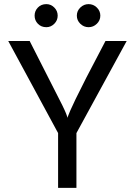

<svg xmlns="http://www.w3.org/2000/svg" viewBox="-20 -907 654 932"><path d="M205 -775Q180 -775 164 -791.5Q148 -808 148 -831Q148 -854 164 -870.5Q180 -887 205 -887Q227 -887 243.5 -870.5Q260 -854 260 -831Q260 -808 243.5 -791.5Q227 -775 205 -775ZM410 -775Q387 -775 370 -791.5Q353 -808 353 -831Q353 -854 370 -870.5Q387 -887 410 -887Q433 -887 450 -870.5Q467 -854 467 -831Q467 -808 450 -791.5Q433 -775 410 -775ZM351 5H262V-261L20 -708H124L282 -397Q307 -346 307 -335L308 -338Q315 -359 347 -426L399 -530L492 -708H595L351 -261Z"/></svg>

Font: LXGW 975 Gothic SC
Style: Regular
Weight: 400
Version: Version 2.01;February 25, 2021